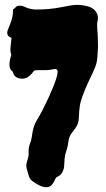

<svg xmlns="http://www.w3.org/2000/svg" viewBox="-20 -750 437 789"><path d="M27.3 -594.7Q3.9 -601.6 11.7 -626Q15.6 -636.7 21.5 -650.4Q35.2 -683.6 33.2 -710.9Q41 -715.8 45.4 -721.2Q49.8 -726.6 60.1 -726.6Q70.3 -726.6 76.2 -724.1Q82 -721.7 88.9 -718.8Q107.4 -710.9 128.9 -710.9Q185.5 -710.9 230.5 -720.2Q275.4 -729.5 293.9 -730Q312.5 -730.5 329.1 -726.6Q367.2 -719.7 377.9 -695.3Q384.8 -681.6 381.3 -666.5Q377.9 -651.4 379.4 -635.7Q380.9 -620.1 381.8 -600.6Q382.8 -581.1 382.8 -558.6Q380.9 -507.8 376.5 -490.7Q372.1 -473.6 362.3 -453.6Q352.5 -433.6 341.8 -410.2Q312.5 -344.7 308.6 -318.8Q304.7 -293 304.2 -270.5Q303.7 -248 296.9 -234.9Q290 -221.7 276.9 -206.1Q263.7 -190.4 261.2 -168.9Q258.8 -147.5 252.9 -131.3Q247.1 -115.2 245.6 -99.6Q244.1 -84 243.7 -69.8Q243.2 -55.7 236.8 -43.5Q230.5 -31.2 220.7 -26.4Q210.9 -21.5 208.5 -17.1Q206.1 -12.7 203.6 -7.3Q201.2 -2 197.3 3.9Q174.8 38.1 117.2 -2.9Q103.5 -11.7 99.6 -23.4Q95.7 -35.2 93.8 -43Q87.9 -61.5 87.9 -69.8Q87.9 -78.1 93.3 -93.8Q98.6 -109.4 97.7 -126Q96.7 -142.6 103 -158.7Q109.4 -174.8 111.3 -191.4Q116.2 -231.4 130.4 -254.4Q144.5 -277.3 155.3 -298.8Q166 -320.3 177.7 -344.7Q222.7 -442.4 215.8 -460.9Q212.9 -468.8 197.8 -465.3Q182.6 -461.9 170.9 -461.9H148.4Q125 -461.9 121.6 -460Q118.2 -458 114.3 -452.1Q110.4 -446.3 103.5 -440.4Q87.9 -424.8 67.4 -426.8Q38.1 -428.7 32.2 -456.1Q8.8 -469.7 26.4 -524.4Q21.5 -538.1 23.4 -557.6Q25.4 -577.1 27.3 -594.7Z"/></svg>

Font: Creepster
Style: Regular
Weight: 400
Designer: Font Diner, Inc
Foundry: Font Diner, Inc
Version: Version 1.002